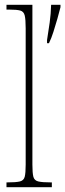

<svg xmlns="http://www.w3.org/2000/svg" viewBox="-20 -780 272 800"><path d="M7 0V-20H10Q47 -20 63 -24Q79 -28 83 -43.5Q87 -59 87 -94V-662Q87 -699 83 -715.5Q79 -732 64.5 -736Q50 -740 20 -740H7V-760H115V-94Q115 -59 119 -43.5Q123 -28 139.5 -24Q156 -20 192 -20H196V0ZM176 -613Q182 -650 187 -686Q192 -722 193 -760H232V-750Q227 -729 219 -701.5Q211 -674 202.5 -647Q194 -620 184 -600H176Z"/></svg>

Font: Noto Serif Georgian ExtraCondensed Thin
Style: Regular
Weight: 100
Width: 2
Designer: Monotype Design Team, Akaki Razmadze
Foundry: Google LLC
Version: Version 2.003; ttfautohint (v1.8.4.7-5d5b)